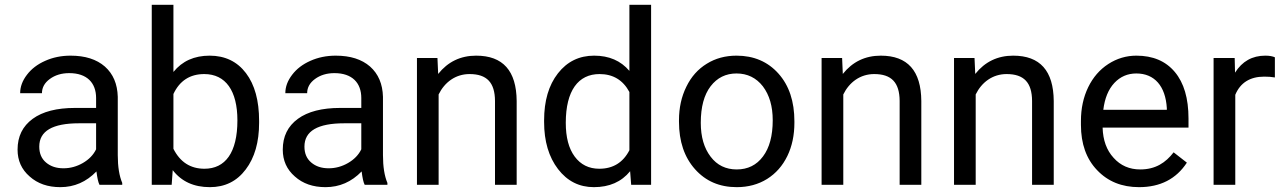

<svg xmlns="http://www.w3.org/2000/svg" viewBox="-20 -770 5347 800"><path d="M489.3 0V-7.8C477.1 -36.6 470.7 -75.2 470.7 -123.5V-366.7C469.2 -419.9 451.7 -461.9 417 -492.7C382.3 -522.9 335 -538.1 273.9 -538.1C235.4 -538.1 200.2 -530.8 168.5 -516.6C136.2 -502.4 110.8 -482.9 92.3 -458.5C73.2 -433.6 64 -408.2 64 -381.8H154.8C154.8 -404.8 165.5 -424.8 187.5 -440.9C209.5 -457 236.3 -465.3 268.6 -465.3C342.3 -465.3 380.4 -424.8 380.4 -361.8V-320.3H292.5C216.8 -320.3 157.7 -305.2 116.2 -274.9C74.2 -244.1 53.2 -201.7 53.2 -146.5C53.2 -101.1 69.8 -64 103.5 -34.7C136.7 -4.9 179.2 9.8 231.4 9.8C289.6 9.8 339.8 -12.2 381.8 -55.7C385.3 -28.8 389.2 -10.3 394.5 0ZM244.6 -68.8C214.8 -68.8 190.9 -76.7 171.9 -92.8C152.8 -108.9 143.6 -130.9 143.6 -159.2C143.6 -224.1 198.7 -256.3 309.6 -256.3H380.4V-147.9C369.1 -124.5 350.6 -105.5 325.2 -90.8C299.8 -76.2 272.9 -68.8 244.6 -68.8Z M1059.6 -266.1C1059.6 -350.6 1041.5 -417 1004.9 -465.3C968.3 -513.7 917.5 -538.1 853.5 -538.1C789.6 -538.1 739.3 -515.6 702.6 -470.2V-750H612.3V0H695.3L699.7 -61C736.3 -13.7 787.6 9.8 854.5 9.8C917 9.8 966.8 -14.6 1003.9 -64C1041 -112.8 1059.6 -177.7 1059.6 -258.3ZM969.2 -268.6C969.2 -133.8 918.5 -66.9 832 -66.9C773.4 -66.9 730.5 -94.7 702.6 -149.9V-378.4C728.5 -433.6 771.5 -461.4 831.1 -461.4C920.4 -461.4 969.2 -391.6 969.2 -268.6Z M1594.2 0V-7.8C1582 -36.6 1575.7 -75.2 1575.7 -123.5V-366.7C1574.2 -419.9 1556.6 -461.9 1522 -492.7C1487.3 -522.9 1439.9 -538.1 1378.9 -538.1C1340.3 -538.1 1305.2 -530.8 1273.4 -516.6C1241.2 -502.4 1215.8 -482.9 1197.3 -458.5C1178.2 -433.6 1168.9 -408.2 1168.9 -381.8H1259.8C1259.8 -404.8 1270.5 -424.8 1292.5 -440.9C1314.5 -457 1341.3 -465.3 1373.5 -465.3C1447.3 -465.3 1485.4 -424.8 1485.4 -361.8V-320.3H1397.5C1321.8 -320.3 1262.7 -305.2 1221.2 -274.9C1179.2 -244.1 1158.2 -201.7 1158.2 -146.5C1158.2 -101.1 1174.8 -64 1208.5 -34.7C1241.7 -4.9 1284.2 9.8 1336.4 9.8C1394.5 9.8 1444.8 -12.2 1486.8 -55.7C1490.2 -28.8 1494.1 -10.3 1499.5 0ZM1349.6 -68.8C1319.8 -68.8 1295.9 -76.7 1276.9 -92.8C1257.8 -108.9 1248.5 -130.9 1248.5 -159.2C1248.5 -224.1 1303.7 -256.3 1414.6 -256.3H1485.4V-147.9C1474.1 -124.5 1455.6 -105.5 1430.2 -90.8C1404.8 -76.2 1377.9 -68.8 1349.6 -68.8Z M1717.3 -528.3V0H1807.6V-376.5C1832.5 -427.2 1877.9 -461.4 1936.5 -461.4C2008.8 -461.4 2042 -425.8 2042.5 -349.6V0H2132.8V-349.1C2131.8 -475.1 2075.7 -538.1 1963.9 -538.1C1898.9 -538.1 1846.2 -512.7 1805.7 -461.9L1802.7 -528.3Z M2247.1 -261.7C2247.1 -181.2 2266.6 -115.7 2305.2 -65.4C2343.8 -15.1 2393.6 9.8 2454.6 9.8C2519 9.8 2569.3 -12.2 2605.5 -56.6L2609.9 0H2692.9V-750H2602.5V-474.6C2566.4 -517.1 2517.6 -538.1 2455.6 -538.1C2393.6 -538.1 2343.3 -513.7 2304.7 -464.4C2266.1 -415 2247.1 -349.6 2247.1 -268.6ZM2337.4 -258.3C2337.4 -392.6 2389.6 -461.4 2478 -461.4C2534.2 -461.4 2575.7 -436.5 2602.5 -386.7V-144C2576.2 -92.8 2534.2 -66.9 2477.1 -66.9C2433.6 -66.9 2399.4 -84 2374.5 -117.7C2349.6 -151.4 2337.4 -198.2 2337.4 -258.3Z M2809.1 -262.7C2809.1 -180.7 2831.5 -114.7 2876 -64.9C2920.4 -15.1 2978 9.8 3049.8 9.8C3097.2 9.8 3139.6 -1.5 3176.3 -24.4C3212.9 -47.4 3240.7 -79.1 3260.7 -120.1C3280.3 -160.6 3290 -207 3290 -258.3V-264.6C3290 -347.2 3268.1 -413.6 3223.6 -463.4C3179.2 -513.2 3120.6 -538.1 3048.8 -538.1C3002.4 -538.1 2960.9 -526.9 2924.8 -504.4C2888.2 -481.9 2859.9 -450.2 2839.8 -408.7C2819.3 -367.2 2809.1 -320.8 2809.1 -269ZM2899.9 -258.3C2899.9 -324.2 2913.6 -375 2940.9 -410.6C2968.3 -446.3 3004.4 -463.9 3048.8 -463.9C3094.2 -463.9 3130.9 -445.8 3158.7 -410.2C3186 -374 3199.7 -327.1 3199.7 -269C3199.7 -204.1 3186 -153.8 3159.2 -118.2C3132.3 -82 3095.7 -64 3049.8 -64C3004.4 -64 2967.8 -81.5 2940.9 -117.2C2913.6 -152.8 2899.9 -199.7 2899.9 -258.3Z M3403.3 -528.3V0H3493.7V-376.5C3518.6 -427.2 3564 -461.4 3622.6 -461.4C3694.8 -461.4 3728 -425.8 3728.5 -349.6V0H3818.8V-349.1C3817.9 -475.1 3761.7 -538.1 3649.9 -538.1C3585 -538.1 3532.2 -512.7 3491.7 -461.9L3488.8 -528.3Z M3955.1 -528.3V0H4045.4V-376.5C4070.3 -427.2 4115.7 -461.4 4174.3 -461.4C4246.6 -461.4 4279.8 -425.8 4280.3 -349.6V0H4370.6V-349.1C4369.6 -475.1 4313.5 -538.1 4201.7 -538.1C4136.7 -538.1 4084 -512.7 4043.5 -461.9L4040.5 -528.3Z M4726.1 9.8C4814.5 9.8 4880.9 -24.4 4925.3 -92.3L4870.1 -135.3C4836.9 -92.3 4794.9 -64 4731 -64C4686 -64 4648.9 -80.1 4620.1 -112.3C4590.8 -144 4575.7 -186 4574.2 -238.3H4932.1V-275.9C4932.1 -360.4 4913.1 -424.8 4875 -470.2C4836.9 -515.6 4783.7 -538.1 4714.8 -538.1C4672.9 -538.1 4633.8 -526.4 4598.1 -503.4C4562 -480 4534.2 -447.8 4514.2 -406.7C4494.1 -365.2 4483.9 -318.4 4483.9 -266.1V-249.5C4483.9 -170.9 4506.3 -107.9 4551.3 -61C4596.2 -13.7 4654.3 9.8 4726.1 9.8ZM4714.8 -463.9C4790.5 -463.9 4836.4 -411.1 4841.8 -319.3V-312.5H4577.1C4583 -360.4 4598.1 -397.5 4623 -424.3C4647.9 -450.7 4678.2 -463.9 4714.8 -463.9Z M5292 -531.2C5282.7 -535.6 5269.5 -538.1 5252 -538.1C5197.8 -538.1 5155.8 -514.6 5126 -467.3L5124.5 -528.3H5036.6V0H5127V-375C5147.9 -425.3 5188.5 -450.7 5247.6 -450.7C5263.7 -450.7 5278.3 -449.7 5292 -447.3Z"/></svg>

Font: Roboto
Style: Regular
Weight: 400
Designer: Google
Version: Version 2.137; 2017